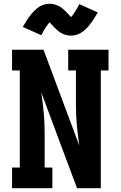

<svg xmlns="http://www.w3.org/2000/svg" viewBox="-20 -999 640 1019"><path d="M44 0V-110H85V-625H44V-735H211L401 -226Q393 -279 388 -333Q383 -387 383 -441V-625H342V-735H556V-625H515V0H389L314 -200L199 -509Q207 -456 212 -402Q217 -348 217 -294V-110H258V0ZM357 -810Q347 -810 339 -811.5Q331 -813 322 -816Q313 -819 306.5 -822.5Q300 -826 292 -832Q284 -838 277.5 -844.5Q271 -851 265.5 -856.5Q260 -862 254 -869Q248 -876 243 -881Q237 -874 233 -868.5Q229 -863 223.5 -855Q218 -847 212 -836Q206 -825 199 -812L101 -856Q109 -869 116 -881Q123 -893 130 -903Q137 -913 144 -921.5Q151 -930 158 -937.5Q165 -945 175 -953.5Q185 -962 196 -967.5Q207 -973 219 -976Q231 -979 243 -979Q253 -979 261 -977.5Q269 -976 278 -973Q287 -970 293.5 -966.5Q300 -963 308 -957Q316 -951 322.5 -944.5Q329 -938 334.5 -932.5Q340 -927 346 -920.5Q352 -914 357 -908Q363 -915 367 -920.5Q371 -926 376.5 -934Q382 -942 388 -953Q394 -964 401 -977L499 -933Q491 -920 484 -908Q477 -896 470 -886Q463 -876 456 -867.5Q449 -859 442 -851.5Q435 -844 425 -835.5Q415 -827 404 -821.5Q393 -816 381 -813Q369 -810 357 -810Z"/></svg>

Font: Iosevka Curly Slab XBdEx
Style: Regular
Weight: 800
Width: 7
Monospace: yes
Designer: Belleve Invis
Foundry: Belleve Invis
Version: Version 11.0.0; ttfautohint (v1.8.3)